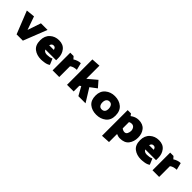

<svg xmlns="http://www.w3.org/2000/svg" viewBox="268 -2102 3718 3718"><g transform="rotate(45 2126.5 -243.5)"><path d="M196 0 10 -467 188 -485 285 -211 378 -485H559L368 0Z M599 -242Q599 -364 674.5 -433Q750 -502 860 -502Q976 -502 1034 -427Q1092 -352 1092 -250V-187H797Q809 -159 833.5 -147Q858 -135 892 -135Q924 -135 957.5 -141Q991 -147 1019 -161L1070 -38Q1028 -7 966 2Q904 11 874 11Q756 11 677.5 -49.5Q599 -110 599 -242ZM918 -297Q917 -313 903 -334.5Q889 -356 855 -356Q830 -356 814.5 -340.5Q799 -325 792 -297Z M1182 0V-484H1273L1317 -435Q1347 -455 1388 -470Q1429 -485 1470 -485L1507 -339Q1471 -339 1433 -329Q1395 -319 1364 -295V0Z M1759 -156V0H1577V-695L1759 -706V-346L1940 -499L2049 -374L1915 -273L2084 0H1888L1789 -178Z M2114 -245Q2114 -367 2194.5 -434.5Q2275 -502 2389 -502Q2509 -502 2586.5 -436Q2664 -370 2664 -240Q2664 -118 2583 -53.5Q2502 11 2385 11Q2268 11 2191 -52Q2114 -115 2114 -245ZM2302 -245Q2302 -196 2324 -166.5Q2346 -137 2387 -137Q2430 -137 2453 -163Q2476 -189 2476 -240Q2476 -289 2454 -321.5Q2432 -354 2391 -354Q2348 -354 2325 -325Q2302 -296 2302 -245Z M3087 -246Q3087 -289 3063.5 -321.5Q3040 -354 2996 -354Q2977 -354 2962 -349Q2947 -344 2936 -338V-167Q2950 -154 2971 -145.5Q2992 -137 3011 -137Q3052 -137 3069.5 -173.5Q3087 -210 3087 -246ZM2754 219V-484H2845L2876 -442Q2913 -471 2954.5 -486.5Q2996 -502 3042 -502Q3159 -502 3217 -430Q3275 -358 3275 -250Q3275 -141 3217.5 -65Q3160 11 3032 11Q3008 11 2983 4.5Q2958 -2 2936 -12V209Z M3335 -242Q3335 -364 3410.5 -433Q3486 -502 3596 -502Q3712 -502 3770 -427Q3828 -352 3828 -250V-187H3533Q3545 -159 3569.5 -147Q3594 -135 3628 -135Q3660 -135 3693.5 -141Q3727 -147 3755 -161L3806 -38Q3764 -7 3702 2Q3640 11 3610 11Q3492 11 3413.5 -49.5Q3335 -110 3335 -242ZM3654 -297Q3653 -313 3639 -334.5Q3625 -356 3591 -356Q3566 -356 3550.5 -340.5Q3535 -325 3528 -297Z M3918 0V-484H4009L4053 -435Q4083 -455 4124 -470Q4165 -485 4206 -485L4243 -339Q4207 -339 4169 -329Q4131 -319 4100 -295V0Z"/></g></svg>

Font: Palanquin Dark
Style: Bold
Weight: 700
Designer: Pria Ravichandran
Version: Version 1.000